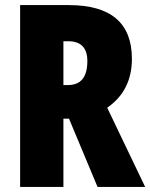

<svg xmlns="http://www.w3.org/2000/svg" viewBox="-20 -734 590 754"><path d="M250 -714Q498 -714 498 -503Q498 -378 401 -311L550 0H363L251 -268H229V0H59V-714ZM248 -572H229V-400H247Q323 -400 323 -494Q323 -572 248 -572Z"/></svg>

Font: Noto Sans Kannada ExtraCondensed Black
Style: Regular
Weight: 900
Width: 2
Designer: Jelle Bosma - Monotype Design Team
Foundry: Monotype Imaging Inc.
Version: Version 2.005; ttfautohint (v1.8.4.7-5d5b)